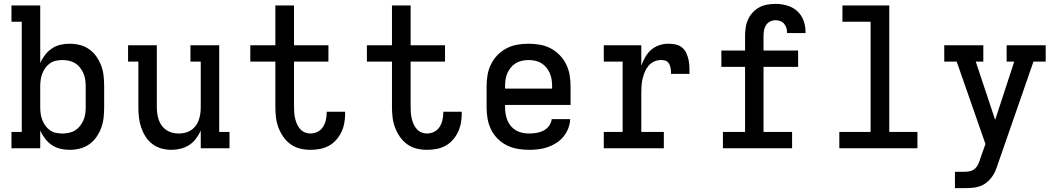

<svg xmlns="http://www.w3.org/2000/svg" viewBox="-20 -763 5440 988"><path d="M339 8Q314 8 290.5 2.5Q267 -3 247 -16.5Q227 -30 212 -49.5Q197 -69 187 -91V0H39V-84H92V-651H39V-735H187V-439Q197 -461 212 -480.5Q227 -500 247 -513.5Q267 -527 290.5 -532.5Q314 -538 339 -538Q365 -538 391 -531.5Q417 -525 439 -509.5Q461 -494 476.5 -471.5Q492 -449 501 -424.5Q510 -400 513 -373.5Q516 -347 516 -320V-210Q516 -183 513 -156.5Q510 -130 501 -105.5Q492 -81 476.5 -58.5Q461 -36 439 -20.5Q417 -5 391 1.5Q365 8 339 8ZM301 -76Q318 -76 335 -79.5Q352 -83 366.5 -92Q381 -101 391.5 -114.5Q402 -128 409 -143.5Q416 -159 418.5 -176Q421 -193 421 -210V-320Q421 -337 418.5 -354Q416 -371 409 -386.5Q402 -402 391.5 -415.5Q381 -429 366.5 -438Q352 -447 335 -450.5Q318 -454 301 -454Q284 -454 267.5 -450.5Q251 -447 237.5 -437.5Q224 -428 214 -414.5Q204 -401 198 -385.5Q192 -370 189.5 -353.5Q187 -337 187 -320V-210Q187 -193 189.5 -176.5Q192 -160 198 -144.5Q204 -129 214 -115.5Q224 -102 237.5 -92.5Q251 -83 267.5 -79.5Q284 -76 301 -76Z M862 8Q836 8 810.5 1Q785 -6 764 -22Q743 -38 729 -60Q715 -82 706.5 -107Q698 -132 695 -158Q692 -184 692 -210V-446H639V-530H787V-210Q787 -193 789.5 -176.5Q792 -160 797.5 -144.5Q803 -129 813 -115.5Q823 -102 837 -93Q851 -84 867 -80Q883 -76 900 -76Q917 -76 933 -80Q949 -84 963 -93Q977 -102 987 -115.5Q997 -129 1002.5 -144.5Q1008 -160 1010.5 -176.5Q1013 -193 1013 -210V-446H960V-530H1108V-84H1161V0H1013V-91Q1003 -69 988.5 -49.5Q974 -30 954 -17Q934 -4 910 2Q886 8 862 8Z M1577 8Q1550 8 1523.5 1.5Q1497 -5 1475 -21Q1453 -37 1437.5 -59.5Q1422 -82 1412.5 -107.5Q1403 -133 1400 -160Q1397 -187 1397 -214V-446H1268V-530H1397V-735H1493V-530H1670V-446H1493V-214Q1493 -199 1494 -184Q1495 -169 1498.5 -154Q1502 -139 1508 -125Q1514 -111 1524 -99.5Q1534 -88 1548 -82Q1562 -76 1577 -76Q1596 -76 1613.5 -84.5Q1631 -93 1641.5 -109Q1652 -125 1656.5 -144Q1661 -163 1661 -182Q1661 -183 1661 -184.5Q1661 -186 1661 -188H1756Q1756 -185 1756 -182.5Q1756 -180 1756 -177Q1756 -153 1751.5 -129Q1747 -105 1736.5 -83Q1726 -61 1709.5 -42.5Q1693 -24 1671.5 -12.5Q1650 -1 1626 3.5Q1602 8 1577 8Z M2177 8Q2150 8 2123.5 1.5Q2097 -5 2075 -21Q2053 -37 2037.5 -59.5Q2022 -82 2012.5 -107.5Q2003 -133 2000 -160Q1997 -187 1997 -214V-446H1868V-530H1997V-735H2093V-530H2270V-446H2093V-214Q2093 -199 2094 -184Q2095 -169 2098.5 -154Q2102 -139 2108 -125Q2114 -111 2124 -99.5Q2134 -88 2148 -82Q2162 -76 2177 -76Q2196 -76 2213.5 -84.5Q2231 -93 2241.5 -109Q2252 -125 2256.5 -144Q2261 -163 2261 -182Q2261 -183 2261 -184.5Q2261 -186 2261 -188H2356Q2356 -185 2356 -182.5Q2356 -180 2356 -177Q2356 -153 2351.5 -129Q2347 -105 2336.5 -83Q2326 -61 2309.5 -42.5Q2293 -24 2271.5 -12.5Q2250 -1 2226 3.5Q2202 8 2177 8Z M2702 8Q2673 8 2644 3Q2615 -2 2588.5 -15Q2562 -28 2541 -49Q2520 -70 2507 -96.5Q2494 -123 2489 -152Q2484 -181 2484 -210V-320Q2484 -349 2489 -378Q2494 -407 2507 -433Q2520 -459 2540.5 -480Q2561 -501 2587 -514.5Q2613 -528 2642 -533Q2671 -538 2700 -538Q2729 -538 2758 -533Q2787 -528 2813 -514.5Q2839 -501 2859.5 -480Q2880 -459 2893 -433Q2906 -407 2911 -378Q2916 -349 2916 -320V-223H2579V-210Q2579 -193 2582 -175.5Q2585 -158 2591.5 -142.5Q2598 -127 2609.5 -113.5Q2621 -100 2636 -91.5Q2651 -83 2668 -79.5Q2685 -76 2702 -76Q2721 -76 2740 -79Q2759 -82 2776 -90.5Q2793 -99 2805 -115Q2817 -131 2819 -150H2914Q2913 -125 2904 -102Q2895 -79 2879.5 -60Q2864 -41 2843 -27.5Q2822 -14 2799 -6Q2776 2 2751.5 5Q2727 8 2702 8ZM2821 -307V-320Q2821 -337 2818.5 -354Q2816 -371 2809 -387Q2802 -403 2791 -416Q2780 -429 2765.5 -438Q2751 -447 2734 -450.5Q2717 -454 2700 -454Q2683 -454 2666 -450.5Q2649 -447 2634.5 -438Q2620 -429 2609 -416Q2598 -403 2591 -387Q2584 -371 2581.5 -354Q2579 -337 2579 -320V-307Z M3087 0V-84H3184V-446H3087V-530H3280V-425Q3288 -447 3300 -468.5Q3312 -490 3330 -506Q3348 -522 3371.5 -530Q3395 -538 3419 -538Q3437 -538 3455.5 -534.5Q3474 -531 3488.5 -519.5Q3503 -508 3511 -491Q3519 -474 3523 -456Q3527 -438 3527.5 -419.5Q3528 -401 3528 -383H3433Q3433 -391 3432.5 -399.5Q3432 -408 3430 -416.5Q3428 -425 3424 -433Q3420 -441 3413.5 -446Q3407 -451 3398.5 -452.5Q3390 -454 3381 -454Q3362 -454 3345 -446Q3328 -438 3316 -423Q3304 -408 3297 -390.5Q3290 -373 3286 -355Q3282 -337 3281 -318.5Q3280 -300 3280 -281V-84H3396V0Z M3700 0V-84H3814V-419H3692V-503H3814V-578Q3814 -599 3817 -620.5Q3820 -642 3829 -662Q3838 -682 3852.5 -698Q3867 -714 3886 -724.5Q3905 -735 3926.5 -739Q3948 -743 3970 -743Q4000 -743 4029 -735Q4058 -727 4080.5 -707.5Q4103 -688 4114 -659.5Q4125 -631 4125 -601Q4125 -599 4125 -597Q4125 -595 4125 -593H4030Q4030 -594 4030 -595Q4030 -596 4030 -597Q4030 -609 4026 -621Q4022 -633 4014 -642Q4006 -651 3994 -655Q3982 -659 3970 -659Q3955 -659 3942 -652Q3929 -645 3921.5 -633Q3914 -621 3911.5 -606.5Q3909 -592 3909 -578V-503H4087V-419H3909V-84H4056V0Z M4299 0V-84H4460V-651H4315V-735H4556V-84H4701V0Z M4894 205V121H4944Q4959 121 4973 117.5Q4987 114 4997.5 104.5Q5008 95 5014 81.5Q5020 68 5024 55V54Q5024 54 5024 54Q5024 54 5024 54L5051 -22L4903 -446H4839V-530H5040V-446H5001L5101 -146L5199 -446H5160V-530H5361V-446H5298L5115 81Q5109 100 5101.5 117.5Q5094 135 5082 150.5Q5070 166 5054.5 178Q5039 190 5020.5 196Q5002 202 4983 203.5Q4964 205 4944 205Z"/></svg>

Font: Iosevka Slab Medium Extended
Style: Regular
Weight: 500
Width: 7
Monospace: yes
Designer: Belleve Invis
Foundry: Belleve Invis
Version: Version 11.1.1; ttfautohint (v1.8.3)